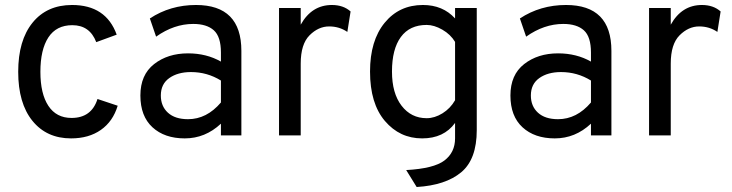

<svg xmlns="http://www.w3.org/2000/svg" viewBox="-20 -543 2935 770"><path d="M265 12Q167 12 110 -58.5Q53 -129 53 -255Q53 -381 110.5 -452Q168 -523 269 -523Q405 -523 448 -404L366 -374Q340 -442 270 -442Q206 -442 174 -393Q142 -344 142 -255Q142 -167 174 -118.5Q206 -70 267 -70Q347 -70 371 -146L452 -119Q433 -56 384.5 -22Q336 12 265 12Z M866 0V-47Q803 12 721 12Q640 12 591.5 -32.5Q543 -77 543 -160Q543 -243 598 -286Q653 -329 734 -329Q808 -329 866 -296V-332Q866 -396 837.5 -421.5Q809 -447 755 -447Q678 -447 606 -396L581 -469Q663 -523 766 -523Q948 -523 948 -339V0ZM734 -65Q809 -65 866 -132V-220Q811 -254 746 -254Q693 -254 659 -230Q625 -206 625 -160Q625 -117 653.5 -91Q682 -65 734 -65Z M1099 0V-511H1186V-444Q1230 -523 1311 -523Q1357 -523 1386 -497L1373 -415Q1341 -437 1300 -437Q1257 -437 1221.5 -401.5Q1186 -366 1186 -288V0Z M1651 207 1609 139Q1720 133 1762.5 100.5Q1805 68 1805 12V-50Q1760 12 1673 12Q1583 12 1523.5 -58Q1464 -128 1464 -256Q1464 -380 1522.5 -451.5Q1581 -523 1676 -523Q1756 -523 1805 -469V-511H1892V-21Q1892 96 1829.5 148Q1767 200 1651 207ZM1691 -69Q1723 -69 1754.5 -88.5Q1786 -108 1805 -141V-375Q1787 -405 1754 -424Q1721 -443 1691 -443Q1623 -443 1587.5 -394.5Q1552 -346 1552 -256Q1552 -169 1590.5 -119Q1629 -69 1691 -69Z M2350 0V-47Q2287 12 2205 12Q2124 12 2075.5 -32.5Q2027 -77 2027 -160Q2027 -243 2082 -286Q2137 -329 2218 -329Q2292 -329 2350 -296V-332Q2350 -396 2321.5 -421.5Q2293 -447 2239 -447Q2162 -447 2090 -396L2065 -469Q2147 -523 2250 -523Q2432 -523 2432 -339V0ZM2218 -65Q2293 -65 2350 -132V-220Q2295 -254 2230 -254Q2177 -254 2143 -230Q2109 -206 2109 -160Q2109 -117 2137.5 -91Q2166 -65 2218 -65Z M2583 0V-511H2670V-444Q2714 -523 2795 -523Q2841 -523 2870 -497L2857 -415Q2825 -437 2784 -437Q2741 -437 2705.5 -401.5Q2670 -366 2670 -288V0Z"/></svg>

Font: Overpass
Style: Regular
Weight: 400
Designer: Delve Withrington, Thomas Jockin
Foundry: Delve Fonts
Version: Version 3.000;DELV;Overpass